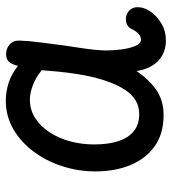

<svg xmlns="http://www.w3.org/2000/svg" viewBox="15 -598 592 662"><g transform="rotate(-90 311.0 -267.0)"><path d="M51 -234Q51 -293 69 -348.5Q87 -404 120 -448Q153 -492 197.5 -517.5Q242 -543 295 -543Q325 -543 355.5 -533.5Q386 -524 415 -501Q420 -523 429.5 -532.5Q439 -542 455 -542Q475 -542 489 -529.5Q503 -517 502 -494Q501 -463 495 -417.5Q489 -372 483 -327Q481 -313 477 -287.5Q473 -262 470.5 -237Q468 -212 468 -197Q468 -178 471 -149.5Q474 -121 482.5 -99Q491 -77 505 -77Q516 -77 525 -85Q534 -93 542 -109Q547 -120 556.5 -124.5Q566 -129 576 -129Q587 -129 597 -123.5Q607 -118 612.5 -108.5Q618 -99 617 -85Q617 -66 602 -44Q587 -22 561 -6.5Q535 9 502 9Q474 9 452 -3Q430 -15 416 -37.5Q402 -60 397 -92Q367 -48 331 -23.5Q295 1 245 1Q181 1 138 -29.5Q95 -60 73 -113Q51 -166 51 -234ZM144 -238Q144 -189 155.5 -154.5Q167 -120 190 -101.5Q213 -83 248 -83Q276 -83 296 -95.5Q316 -108 331 -130Q346 -152 357 -181Q367 -206 374.5 -236Q382 -266 387 -298.5Q392 -331 395 -362Q398 -393 400 -419Q376 -439 348.5 -449.5Q321 -460 299 -460Q263 -460 234.5 -441.5Q206 -423 185.5 -391.5Q165 -360 154.5 -320.5Q144 -281 144 -238Z"/></g></svg>

Font: Playpen Sans Hebrew
Style: Regular
Weight: 400
Designer: Tom Grace, Laura Meseguer, Veronika Burian, José Scaglione
Foundry: TypeTogether
Version: Version 2.000